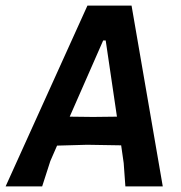

<svg xmlns="http://www.w3.org/2000/svg" viewBox="-40 -663 643 683"><path d="M428 -643 539 0H406L400 -83L391 -146L270 -148L163 -145L139 -90L110 0H-20L271 -643ZM327 -519 208 -248 291 -247 376 -248 336 -519Z"/></svg>

Font: Alegreya Sans
Style: Bold Italic
Weight: 700
Italic angle: -7°
Designer: Juan Pablo del Peral
Foundry: Huerta Tipografica
Version: Version 2.007